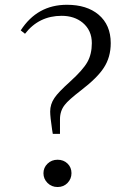

<svg xmlns="http://www.w3.org/2000/svg" viewBox="-20 -750 522 783"><path d="M214.8 12.7Q190.4 12.7 173.8 -3.9Q157.2 -20.5 157.2 -43.5Q157.2 -66.4 173.8 -82.5Q190.4 -98.6 214.8 -98.6Q239.3 -98.6 255.4 -83Q271.5 -67.4 271.5 -43.9Q271.5 -20.5 255.4 -3.9Q239.3 12.7 214.8 12.7ZM195.3 -204.1Q194.3 -210 192.4 -221.7Q184.6 -274.4 184.6 -294.9Q184.6 -325.2 202.1 -350.6Q216.8 -373 265.6 -417Q318.4 -464.8 336.4 -497.1Q354.5 -529.3 354.5 -574.2Q354.5 -626 317.4 -657.2Q283.2 -685.5 231.4 -685.5Q138.7 -685.5 82 -612.3L64.5 -626Q131.8 -730.5 252.9 -730.5Q334 -730.5 381.8 -690.4Q431.6 -648.4 431.6 -574.2Q431.6 -516.6 403.3 -473.6Q377 -432.6 309.6 -380.9Q258.8 -341.8 244.1 -322.3Q224.6 -297.9 224.6 -263.7V-204.1Z"/></svg>

Font: Bpmf GenYo Min R
Style: R
Weight: 400
Foundry: But Ko
Version: Version 1.320